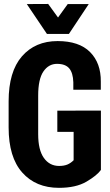

<svg xmlns="http://www.w3.org/2000/svg" viewBox="-20 -925 546 955"><path d="M22.9 -291Q22.9 -143.1 90.6 -66.9Q158.2 9.3 273.4 9.3Q357.4 9.3 409.7 -21.2Q461.9 -51.8 481.9 -79.6V-375L265.1 -374.5V-269H346.2V-127.9Q331.5 -113.3 314.7 -106.4Q297.9 -99.6 273.9 -99.6Q226.6 -99.6 198.2 -139.4Q169.9 -179.2 169.9 -257.3V-449.7Q169.9 -531.2 195.8 -569.3Q221.7 -607.4 263.7 -607.4Q305.2 -607.4 324.2 -585Q343.3 -562.5 344.7 -515.6V-478.5H481.4V-519Q482.4 -611.3 428 -666Q373.5 -720.7 266.6 -720.7Q155.3 -720.7 89.1 -644.8Q22.9 -568.8 22.9 -420.9ZM213.4 -756.3H322.8L421.4 -904.8H316.9L268.6 -837.9L219.7 -905.3L113.3 -904.8Z"/></svg>

Font: Roboto Flex Super Cond Bold
Style: Regular
Weight: 700
Width: 3
Designer: Berlow after Robertson
Foundry: Google
Version: Version 3.000